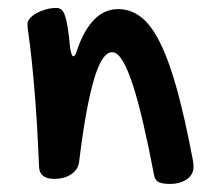

<svg xmlns="http://www.w3.org/2000/svg" viewBox="-20 -454 515 481"><path d="M48.8 -394Q48.8 -401.4 55.2 -408.4Q61.5 -415.5 71.8 -421.1Q82 -426.8 95 -430.4Q107.9 -434.1 121.1 -434.1Q128.4 -434.1 133.5 -430.2Q138.7 -426.3 142.6 -415.3Q146.5 -404.3 149.7 -384.5Q152.8 -364.7 155.8 -333Q157.7 -323.2 159.4 -318.1Q161.1 -313 164.1 -313Q168.5 -313 172.9 -328.1Q208.5 -431.2 275.9 -431.2Q307.1 -431.2 332.8 -411.6Q358.4 -392.1 380.6 -347.9Q402.8 -303.7 422.9 -231.7Q442.9 -159.7 462.9 -54.2Q463.9 -48.8 464.4 -44.4Q464.8 -40 464.8 -36.1Q464.8 -24.9 459.7 -16.8Q454.6 -8.8 446.3 -3.7Q438 1.5 427.7 4.2Q417.5 6.8 407.2 6.8Q386.7 6.8 377.7 2.4Q368.7 -2 366.2 -14.2Q352.1 -88.4 338.6 -146Q325.2 -203.6 312.3 -242.9Q299.3 -282.2 286.6 -302.7Q273.9 -323.2 261.2 -323.2Q248.5 -323.2 237.5 -307.4Q226.6 -291.5 216.3 -257.8Q206.1 -224.1 196.5 -172.4Q187 -120.6 178.2 -48.8Q175.8 -29.3 158.7 -17.6Q141.6 -5.9 115.2 -5.9Q97.7 -5.9 88.4 -13.2Q79.1 -20.5 78.1 -33.2Q73.7 -134.8 68.6 -200.4Q63.5 -266.1 59.1 -305.9Q54.7 -345.7 51.8 -365.2Q48.8 -384.8 48.8 -394Z"/></svg>

Font: Gochi Hand Cyrillic
Style: Regular
Weight: 400
Designer: Juan Pablo del Peral; Denis Ignatov
Foundry: Juan Pablo del Peral; Denis Ignatov
Version: Version 1.00 June 29, 2018, initial release